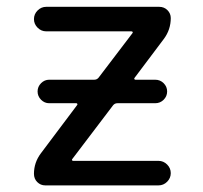

<svg xmlns="http://www.w3.org/2000/svg" viewBox="-20 -567 597 566"><path d="M125 -262.7Q111.3 -262.7 101.1 -272.9Q90.8 -283.2 90.8 -297.4Q90.8 -311.5 101.1 -321.8Q111.3 -332 125 -332H257.8Q265.6 -332 270.5 -337.9L370.1 -468.8Q372.1 -470.7 371.1 -472.7Q370.1 -474.6 367.2 -474.6H116.2Q101.6 -474.6 90.8 -485.4Q80.1 -496.1 80.1 -510.7Q80.1 -525.4 90.8 -536.1Q101.6 -546.9 116.2 -546.9H449.2Q463.9 -546.9 473.6 -537.1Q483.4 -527.3 483.4 -513.7Q483.4 -479.5 462.9 -452.1L377 -337.9Q375 -335.9 376 -334Q377 -332 378.9 -332H437.5Q452.1 -332 462.4 -321.8Q472.7 -311.5 472.7 -297.4Q472.7 -283.2 462.4 -272.9Q452.1 -262.7 437.5 -262.7H326.2Q318.4 -262.7 313.5 -256.8L193.4 -98.6Q191.4 -96.7 192.4 -94.7Q193.4 -92.8 195.3 -92.8H447.3Q461.9 -92.8 472.7 -82Q483.4 -71.3 483.4 -56.6Q483.4 -42 472.7 -31.2Q461.9 -20.5 447.3 -20.5H113.3Q99.6 -20.5 89.8 -30.3Q80.1 -40 80.1 -54.7Q80.1 -87.9 100.6 -115.2L207 -256.8Q209 -258.8 208 -260.7Q207 -262.7 205.1 -262.7Z"/></svg>

Font: Gen Jyuu Gothic P Regular
Style: Regular
Weight: 400
Designer: [Source Han Sans]
Ryoko NISHIZUKA  (kana & ideographs); Paul D. Hunt (Latin, Greek & Cyrillic); Wenlong ZHANG  (bopomofo
Version: Version 1.002.20150607